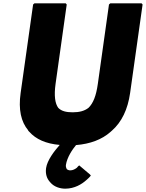

<svg xmlns="http://www.w3.org/2000/svg" viewBox="-20 -852 877 1154"><path d="M257 158C252 194 262 220 277 238L283 245C305 271 341 282 372 282C429 282 472 254 496 233L504 226C519 213 526 203 526 203L520 196L456 142L448 149C448 149 446 153 441 157C432 164 418 172 402 172C395 172 386 169 381 164C378 158 375 150 376 140C383 93 416 45 437 20C522 13 592 -13 644 -59L645 -60L653 -67C711 -118 748 -194 762 -293L837 -825L831 -832H643L635 -825L568 -348C558 -276 540 -231 512 -204C488 -185 457 -177 417 -177C378 -177 349 -184 330 -204C311 -230 304 -276 314 -348L381 -825L375 -832H187L179 -825L104 -293C90 -194 106 -120 150 -68L149 -67L156 -60C196 -15 256 12 339 19C306 56 264 111 257 158Z"/></svg>

Font: Hussar Woodtype
Style: BlkObl
Weight: 900
Foundry: Cannot Into Space Fonts
Version: Version 1.07